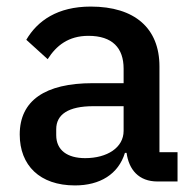

<svg xmlns="http://www.w3.org/2000/svg" viewBox="-20 -552 589 584"><path d="M520 0V-89H465V-350C465 -466 390 -532 256 -532C155 -532 94 -489 60 -431L125 -372C151 -413 188 -443 249 -443C322 -443 356 -406 356 -343V-299H262C117 -299 40 -246 40 -143C40 -49 101 12 208 12C284 12 340 -22 360 -87H365C372 -36 402 0 459 0ZM239 -71C185 -71 151 -95 151 -141V-159C151 -204 188 -229 264 -229H356V-154C356 -103 306 -71 239 -71Z"/></svg>

Font: IBM Plex Thai Looped Medium
Style: Regular
Weight: 500
Designer: Mike Abbink, Paul van der Laan, Pieter van Rosmalen, Ben Mitchell, Mark Frömberg
Foundry: Bold Monday
Version: Version 1.0